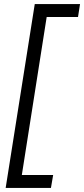

<svg xmlns="http://www.w3.org/2000/svg" viewBox="-20 -750 416 950"><path d="M8 180 152 -730H376L366 -666H211L88 116H243L232 180Z"/></svg>

Font: MuseoModerno Light
Style: Italic
Weight: 300
Italic angle: -9°
Designer: Pablo Cosgaya, Héctor Gatti, Marcela Romero, and the Authors of The MuseoModerno Project.
Foundry: Omnibus-Type Team
Version: Version 1.003